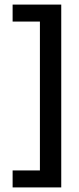

<svg xmlns="http://www.w3.org/2000/svg" viewBox="-20 -687 346 837"><path d="M247 -667V130H35V56H154V-593H35V-667Z"/></svg>

Font: Lisu Bosa
Style: Bold
Weight: 700
Designer: David Morse, Annie Olsen, Victor Gaultney, Frank Grießhammer (Latin)
Foundry: SIL International
Version: Version 2.000